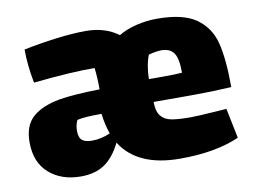

<svg xmlns="http://www.w3.org/2000/svg" viewBox="-59 -554 863 651"><g transform="rotate(-10 372.0 -228.5)"><path d="M667 -125 696 -127 717 -24Q636 12 513 12Q366 12 309 -79Q286 -32 253.5 -9.5Q221 13 171 13Q104 13 61.5 -24.5Q19 -62 19 -131Q19 -189 51.5 -217.5Q84 -246 145 -257Q192 -265 284 -267Q284 -306 280 -341Q203 -342 69 -328Q57 -390 57 -444Q110 -455 168 -462.5Q226 -470 272 -470Q338 -470 384 -436Q410 -452 445.5 -460.5Q481 -469 517 -469Q607 -469 652 -437Q697 -405 711 -348.5Q725 -292 725 -197Q657 -193 592 -193H457Q457 -161 469.5 -145Q482 -129 505.5 -124.5Q529 -120 572 -120Q597 -120 667 -125ZM513 -361Q497 -361 469 -354Q462 -337 458 -312Q455 -291 455 -279V-272H499Q549 -272 569 -274Q569 -324 555.5 -342.5Q542 -361 513 -361ZM292 -114Q281 -144 276 -184Q216 -184 192 -178Q184 -161 184 -142Q184 -118 195 -109Q206 -100 229 -100Q261 -100 292 -114Z"/></g></svg>

Font: Lalezar
Style: Regular
Weight: 400
Designer: Borna Izadpanah
Foundry: Borna Izadpanah
Version: Version 1.003